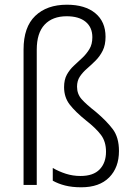

<svg xmlns="http://www.w3.org/2000/svg" viewBox="-20 -785 568 815"><path d="M428 -629Q428 -594 416 -570Q404 -546 386 -528Q368 -510 349.5 -494Q331 -478 319 -460Q307 -442 307 -417Q307 -386 326.5 -364Q346 -342 387 -310Q432 -272 458.5 -237Q485 -202 485 -144Q485 -74 443.5 -32Q402 10 325 10Q286 10 256.5 2.5Q227 -5 204 -18V-72Q230 -57 259.5 -47.5Q289 -38 322 -38Q376 -38 403 -66Q430 -94 430 -141Q430 -184 408.5 -212.5Q387 -241 346 -273Q300 -310 276 -341Q252 -372 252 -415Q252 -447 264 -468.5Q276 -490 294 -506.5Q312 -523 329.5 -539.5Q347 -556 359.5 -576.5Q372 -597 372 -627Q372 -669 343.5 -692.5Q315 -716 263 -716Q203 -716 169.5 -680.5Q136 -645 136 -574V0H80V-575Q80 -670 129.5 -717.5Q179 -765 264 -765Q341 -765 384.5 -729Q428 -693 428 -629Z"/></svg>

Font: Noto Sans Myanmar SemiCondensed Light
Style: Regular
Weight: 300
Width: 4
Designer: Monotype Design Team
Foundry: Monotype Imaging Inc.
Version: Version 2.107; ttfautohint (v1.8.4.7-5d5b)